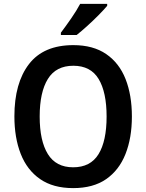

<svg xmlns="http://www.w3.org/2000/svg" viewBox="-20 -957 752 987"><path d="M658 -358Q658 -248 625 -165Q592 -82 525.5 -36Q459 10 356 10Q253 10 186 -36.5Q119 -83 86.5 -166Q54 -249 54 -359Q54 -530 129 -627.5Q204 -725 357 -725Q459 -725 526 -679Q593 -633 625.5 -550.5Q658 -468 658 -358ZM184 -358Q184 -233 226 -165Q268 -97 356 -97Q445 -97 486.5 -164.5Q528 -232 528 -358Q528 -483 487 -551Q446 -619 357 -619Q268 -619 226 -551Q184 -483 184 -358ZM531 -927Q515 -908 487.5 -880Q460 -852 429 -824Q398 -796 374 -777H293V-789Q318 -822 346 -862.5Q374 -903 392 -937H531Z"/></svg>

Font: Noto Sans Devanagari SemiCondensed SemiBold
Style: Regular
Weight: 600
Width: 4
Designer: Jelle Bosma - Monotype Design Team
Foundry: Monotype Imaging Inc.
Version: Version 2.004; ttfautohint (v1.8.4.7-5d5b)